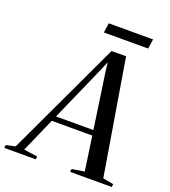

<svg xmlns="http://www.w3.org/2000/svg" viewBox="-226 -1009 995 1124"><g transform="rotate(20 271.5 -447.0)"><path d="M-68.5 0 -66.5 -18.5 -9 -31 327.5 -747.5 418 -748 537 -31 603 -18.5 601 0H341L344.5 -18.5L421.5 -31L391 -244H138.5L44.5 -30.5L129.5 -18.5L127.5 0ZM153 -276.5H386L336.5 -617.5L329 -678L308 -627.5ZM257 -894.5H533L524 -834.5H248Z"/></g></svg>

Font: Merriweather 144pt
Style: Italic
Weight: 400
Italic angle: -7.8°
Version: Version 2.101